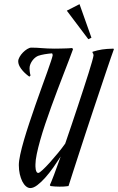

<svg xmlns="http://www.w3.org/2000/svg" viewBox="-20 -907 575 936"><path d="M535.2 -667Q530.3 -654.3 520.3 -625Q510.3 -595.7 496.6 -555.2Q482.9 -514.6 466.6 -465.6Q450.2 -416.5 432.6 -364Q415 -311.5 397.7 -258.5Q380.4 -205.6 364.7 -157.2Q349.1 -108.9 335.9 -68.4Q322.8 -27.8 314 0Q308.1 1 301.3 1.5Q295.4 2.4 287.1 2.7Q278.8 2.9 269 2.9Q248.5 2.9 226.1 0L223.1 -4.9Q229 -17.1 243.2 -54.2Q257.3 -91.3 275.9 -144Q259.3 -118.2 240 -90.8Q220.7 -63.5 200.9 -41.3Q181.2 -19 162.1 -4.6Q143.1 9.8 127.9 9.8Q116.7 9.8 106.4 1Q96.2 -7.8 88.6 -22.9Q81.1 -38.1 76.4 -58.3Q71.8 -78.6 71.8 -102.1Q71.8 -121.6 78.6 -153.3Q85.4 -185.1 96.9 -224.4Q108.4 -263.7 123 -307.6Q137.7 -351.6 152.8 -395.3Q168 -439 182.9 -480Q197.8 -521 209.5 -553.7Q221.2 -586.4 228.5 -608.6Q235.8 -630.9 236.8 -637.2Q236.8 -642.6 233.9 -647Q215.3 -645.5 197.8 -642.6Q180.2 -639.6 166 -634.8Q159.7 -632.3 152.3 -626.7Q145 -621.1 138.7 -612.8Q132.3 -604.5 128.2 -594.5Q124 -584.5 124 -574.2Q124 -567.9 125 -558.3Q126 -548.8 128.9 -539.1L123 -533.2Q98.1 -551.3 83.5 -571Q68.8 -590.8 68.8 -607.9Q68.8 -617.7 75.4 -629.4Q82 -641.1 91.8 -651.1Q101.6 -661.1 112.8 -668Q124 -674.8 132.8 -674.8Q147.9 -674.8 159.9 -674.1Q171.9 -673.3 184.6 -672.4Q197.3 -671.4 211.9 -670.7Q226.6 -669.9 247.1 -669.9Q255.9 -669.9 267.1 -670.2Q278.3 -670.4 289.8 -670.7Q301.3 -670.9 312.3 -671.4Q323.2 -671.9 332 -672.9L335.9 -667Q328.6 -646.5 316.9 -616Q305.2 -585.4 290.8 -548.3Q276.4 -511.2 260.7 -469.7Q245.1 -428.2 229.7 -386Q214.4 -343.8 200.4 -302.2Q186.5 -260.7 176 -223.6Q165.5 -186.5 159.2 -156Q152.8 -125.5 152.8 -105Q152.8 -102.1 152.8 -95.2Q152.8 -88.4 154.1 -81.5Q155.3 -74.7 158.2 -69.3Q161.1 -64 167 -64Q171.9 -64 187.5 -78.4Q203.1 -92.8 222.7 -114.5Q242.2 -136.2 262.7 -161.1Q283.2 -186 297.9 -207Q313 -250.5 328.6 -297.1Q344.2 -343.8 359.4 -389.2Q374.5 -434.6 387.9 -476.1Q401.4 -517.6 411.9 -550.8Q422.4 -584 428.7 -606.7Q435.1 -629.4 436 -637.2Q436 -645.5 431.2 -648.9V-654.8Q444.3 -658.7 455.3 -661.4Q466.3 -664.1 477.8 -665.8Q489.3 -667.5 502.4 -668.5Q515.6 -669.4 533.2 -669.9L535.2 -667ZM367.7 -886.7 425.8 -723.1 410.6 -715.8 305.7 -855Z"/></svg>

Font: Romanesco
Style: Regular
Weight: 400
Designer: Astigmatic (AOETI)
Foundry: Astigmatic (AOETI)
Version: Version 1.000